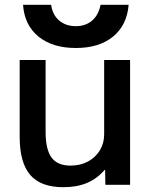

<svg xmlns="http://www.w3.org/2000/svg" viewBox="-20 -770 639 800"><path d="M244 10Q150 10 106 -41Q62 -92 62 -200V-520H170V-220Q170 -148 194.5 -114Q219 -80 274 -80Q315 -80 346.5 -97Q378 -114 396 -143.5Q414 -173 414 -210V-520H522V0H419L418 -62H416Q385 -26 343 -8Q301 10 244 10ZM296 -570Q199 -570 140.5 -617.5Q82 -665 76 -750H193Q199 -708 226.5 -684.5Q254 -661 296 -661Q337 -661 364 -684.5Q391 -708 399 -750H516Q509 -665 451 -617.5Q393 -570 296 -570Z"/></svg>

Font: M PLUS 1 Medium
Style: Regular
Weight: 500
Designer: Coji Morishita
Foundry: UNDERFOREST DESIGN
Version: Version 1.001